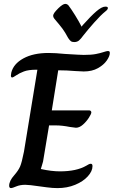

<svg xmlns="http://www.w3.org/2000/svg" viewBox="-20 -966 584 986"><path d="M27 -12Q27 -37 53 -66Q74 -90 83 -110.5Q92 -131 103 -187L172 -608H167Q126 -608 102.5 -599Q79 -590 63 -579Q47 -568 43 -568Q36 -568 36 -578Q36 -583 38 -593Q49 -638 100 -666Q151 -694 229 -694Q264 -694 314 -689Q394 -684 410 -684Q449 -684 472 -688.5Q495 -693 511.5 -698.5Q528 -704 534 -704Q539 -704 541.5 -702Q544 -700 544 -694Q544 -678 528.5 -655.5Q513 -633 483 -616Q453 -599 410 -599Q401 -599 369 -601Q321 -605 279 -605L246 -399H439Q443 -399 446 -396Q449 -393 449 -389Q449 -381 436.5 -361.5Q424 -342 406 -326Q388 -310 370 -310Q365 -310 339 -314Q299 -322 267 -322H232L201 -136Q198 -124 194.5 -114Q191 -104 190 -99V-98Q244 -86 288 -86Q373 -86 423 -115Q438 -125 446 -125Q455 -125 455 -113Q455 -87 431 -60.5Q407 -34 366 -17Q325 0 275 0Q251 0 220.5 -4Q190 -8 183 -9Q129 -17 110 -17Q83 -17 63 -8.5Q43 0 37 0Q27 0 27 -12ZM330 -771Q314 -801 301 -818.5Q288 -836 259 -870Q253 -878 253 -884Q253 -892 259.5 -901Q266 -910 280 -924Q303 -946 315 -946Q324 -946 331 -939Q345 -921 365.5 -888Q386 -855 399 -829L405 -837Q447 -884 475 -908Q503 -932 521 -932Q534 -932 534 -925Q534 -917 522 -908Q497 -888 463.5 -850Q430 -812 408 -784Q395 -766 385.5 -758Q376 -750 361 -750Q350 -750 344 -754.5Q338 -759 330 -771Z"/></svg>

Font: Charm
Style: Bold
Weight: 700
Designer: Katatrad Aksorn Co.,Ltd.
Foundry: Cadson Demak Co.,Ltd.
Version: Version 1.001